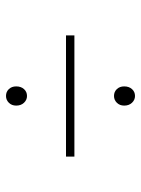

<svg xmlns="http://www.w3.org/2000/svg" viewBox="65 -649 470 640"><g transform="rotate(-90 300.0 -329.0)"><path d="M300 -474Q287 -474 277.5 -484Q268 -494 268 -510Q268 -525 277.5 -534.5Q287 -544 300 -544Q314 -544 323 -534.5Q332 -525 332 -510Q332 -494 323 -484Q314 -474 300 -474ZM300 -114Q287 -114 277.5 -124Q268 -134 268 -150Q268 -165 277.5 -174.5Q287 -184 300 -184Q314 -184 323 -174.5Q332 -165 332 -150Q332 -134 323 -124Q314 -114 300 -114ZM98 -316V-344H502V-316Z"/></g></svg>

Font: Source Code Pro ExtraLight
Style: Regular
Weight: 200
Monospace: yes
Designer: Paul D. Hunt, Teo Tuominen
Foundry: Adobe
Version: Version 1.026;hotconv 1.1.0;makeotfexe 2.6.0